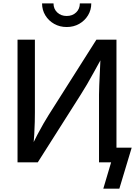

<svg xmlns="http://www.w3.org/2000/svg" viewBox="-20 -963 801 1139"><path d="M670.9 0H567.4V-401.4Q567.4 -421.9 568.8 -457Q570.3 -492.2 572.5 -538.6Q574.7 -585 577.1 -638.7H594.2Q560.5 -577.6 537.4 -535.6Q514.2 -493.7 496.1 -462.4Q478 -431.2 458.5 -400.9L204.1 0H84V-727.5H187V-297.4Q187 -273.9 186.3 -240Q185.5 -206.1 183.3 -166.5Q181.2 -127 177.2 -85.4H163.6Q182.6 -127.4 201.7 -163.8Q220.7 -200.2 237.8 -229.5Q254.9 -258.8 267.1 -278.3L551.8 -727.5H670.9ZM375.5 -802.7Q334.5 -802.7 301.5 -821.3Q268.6 -839.8 249 -871.8Q229.5 -903.8 229.5 -942.9H297.4Q297.4 -910.2 319.6 -889.2Q341.8 -868.2 375.5 -868.2Q409.7 -868.2 431.6 -889.2Q453.6 -910.2 453.6 -942.9H521.5Q521.5 -903.8 502.2 -872.1Q482.9 -840.3 450 -821.5Q417 -802.7 375.5 -802.7ZM592.8 156.2 639.2 0H606.4V-86.9H761.2L688 156.2Z"/></svg>

Font: Inter Cardless
Style: Regular
Weight: 400
Designer: Rasmus Andersson
Foundry: rsms
Version: Version 4.001;git-9221beed3